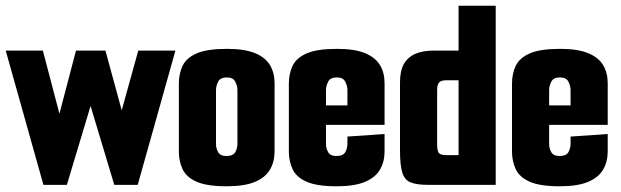

<svg xmlns="http://www.w3.org/2000/svg" viewBox="-28 -647 2172 672"><path d="M-8 -470H122L180 -249L238 -470H341L398 -261L456 -470H586L454 0H372L289 -276L206 0H124Z M765 5Q696 5 660 -11Q624 -27 611 -55Q598 -83 598 -117V-354Q598 -389 611 -416.5Q624 -444 660 -460Q696 -476 767 -476Q828 -476 864.5 -461Q901 -446 917 -419Q933 -392 933 -356V-117Q933 -81 917 -53.5Q901 -26 864.5 -10.5Q828 5 765 5ZM764 -101Q788 -101 795.5 -114.5Q803 -128 803 -144V-332Q803 -346 795.5 -361Q788 -376 766 -376Q743 -376 735.5 -361Q728 -346 728 -332V-142Q728 -128 735.5 -114.5Q743 -101 764 -101Z M1150 5Q1081 5 1045 -11Q1009 -27 996 -55Q983 -83 983 -117V-354Q983 -389 996 -416.5Q1009 -444 1045 -460Q1081 -476 1152 -476Q1213 -476 1249.5 -461Q1286 -446 1302 -419Q1318 -392 1318 -356V-271L1188 -262V-332Q1188 -346 1180.5 -361Q1173 -376 1151 -376Q1128 -376 1120.5 -361Q1113 -346 1113 -332V-142Q1113 -128 1120.5 -114.5Q1128 -101 1149 -101Q1173 -101 1180.5 -114.5Q1188 -128 1188 -144V-169L1318 -178V-117Q1318 -81 1302 -53.5Q1286 -26 1249.5 -10.5Q1213 5 1150 5ZM998 -210V-278H1318V-210Z M1470 0Q1431 0 1409.5 -8.5Q1388 -17 1380 -43Q1372 -69 1372 -120V-359Q1372 -398 1385 -422Q1398 -446 1424.5 -458Q1451 -470 1491 -470H1577V-627H1707V0ZM1577 -104V-366H1533Q1516 -366 1509 -358.5Q1502 -351 1502 -332V-144Q1502 -116 1509.5 -110Q1517 -104 1535 -104Z M1931 5Q1862 5 1826 -11Q1790 -27 1777 -55Q1764 -83 1764 -117V-354Q1764 -389 1777 -416.5Q1790 -444 1826 -460Q1862 -476 1933 -476Q1994 -476 2030.5 -461Q2067 -446 2083 -419Q2099 -392 2099 -356V-271L1969 -262V-332Q1969 -346 1961.5 -361Q1954 -376 1932 -376Q1909 -376 1901.5 -361Q1894 -346 1894 -332V-142Q1894 -128 1901.5 -114.5Q1909 -101 1930 -101Q1954 -101 1961.5 -114.5Q1969 -128 1969 -144V-169L2099 -178V-117Q2099 -81 2083 -53.5Q2067 -26 2030.5 -10.5Q1994 5 1931 5ZM1779 -210V-278H2099V-210Z"/></svg>

Font: Smooch Sans ExtraBold
Style: Regular
Weight: 800
Designer: Robert E. Leuschke
Foundry: Robert E. Leuschke
Version: Version 1.010